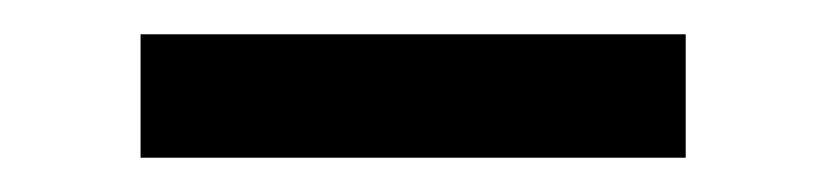

<svg xmlns="http://www.w3.org/2000/svg" viewBox="-20 -694 481 112"><path d="M62 -674H380V-602H62Z"/></svg>

Font: LT Superior Semi-bold
Style: Regular
Weight: 600
Designer: Daniel Lyons
Foundry: LyonsType
Version: Version 1.0